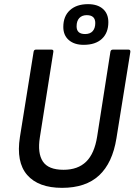

<svg xmlns="http://www.w3.org/2000/svg" viewBox="-20 -894 648 925"><path d="M279 11Q165 11 111 -51Q57 -113 76 -234L142 -645Q144 -655 153 -655H228Q239 -655 237 -644L172 -232Q160 -156 186.5 -116Q213 -76 286 -76Q355 -76 395 -115Q435 -154 448 -236L512 -645Q514 -655 524 -655H599Q609 -655 608 -644L541 -228Q522 -109 457.5 -49Q393 11 279 11ZM383 -678Q338 -678 311.5 -701Q285 -724 285 -764Q285 -816 317 -845Q349 -874 404 -874Q450 -874 476 -851Q502 -828 502 -787Q502 -736 471 -707Q440 -678 383 -678ZM390 -730Q414 -730 426.5 -744Q439 -758 439 -783Q439 -821 398 -821Q375 -821 362 -807Q349 -793 349 -767Q349 -730 390 -730Z"/></svg>

Font: Sofia Sans Semi Condensed SemiBold
Style: Italic
Weight: 600
Italic angle: -9°
Version: Version 4.100